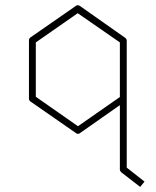

<svg xmlns="http://www.w3.org/2000/svg" viewBox="-20 -574 615 756"><path d="M479 -414V86L549 141L532 162L457 104Q452 99 452 93V-160L295 -50Q292 -47 287 -47Q282 -47 279 -50L99 -175Q94 -179 94 -186V-414Q94 -422 99 -426L279 -551Q286 -556 294 -551L473 -425Q479 -420 479 -414ZM287 -77 452 -192V-407L286 -522L121 -407V-193Z"/></svg>

Font: Envoyer
Style: Regular
Weight: 400
Version: Version 0.1